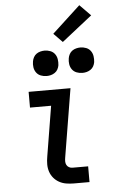

<svg xmlns="http://www.w3.org/2000/svg" viewBox="-64 -1028 627 1069"><g transform="rotate(-5 250.0 -493.0)"><path d="M305 0Q283 0 262 -3.5Q241 -7 223 -17Q205 -27 192 -42.5Q179 -58 172.5 -77.5Q166 -97 166 -118.5Q166 -140 170 -162L216 -442H98V-530H332L269 -148Q267 -137 267 -126.5Q267 -116 271.5 -107Q276 -98 285 -93Q294 -88 305 -88H392V0ZM406 -609Q389 -609 373.5 -615Q358 -621 348.5 -634Q339 -647 336.5 -663.5Q334 -680 337 -697Q339 -709 345 -720Q351 -731 361 -738Q371 -745 383 -748Q395 -751 406 -751Q423 -751 438.5 -745Q454 -739 463.5 -726Q473 -713 475.5 -696.5Q478 -680 476 -663Q474 -651 468 -640Q462 -629 451.5 -622Q441 -615 429.5 -612Q418 -609 406 -609ZM206 -609Q189 -609 173.5 -615Q158 -621 148.5 -634Q139 -647 136.5 -663.5Q134 -680 137 -697Q139 -709 145 -720Q151 -731 161 -738Q171 -745 183 -748Q195 -751 206 -751Q223 -751 238.5 -745Q254 -739 263.5 -726Q273 -713 275.5 -696.5Q278 -680 276 -663Q274 -651 268 -640Q262 -629 251.5 -622Q241 -615 229.5 -612Q218 -609 206 -609ZM312 -790 263 -840 421 -986 482 -924Z"/></g></svg>

Font: Iosevka Curly Slab SmBdObl
Style: Regular
Weight: 600
Italic angle: -9°
Monospace: yes
Designer: Belleve Invis
Foundry: Belleve Invis
Version: Version 11.0.0; ttfautohint (v1.8.3)